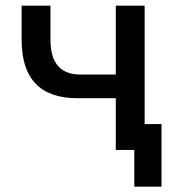

<svg xmlns="http://www.w3.org/2000/svg" viewBox="-20 -538 626 689"><path d="M461.9 131.8H559.6V-92.8H499V-517.6H395.5V-270.5H268.6C196.8 -270.5 161.1 -312 161.1 -395.5V-517.6H57.6V-395.5C57.6 -255.4 124 -185.5 258.8 -185.5H395.5V0H461.9Z"/></svg>

Font: Cascadia Code PL
Style: Regular
Weight: 400
Monospace: yes
Designer: Aaron Bell
Foundry: Saja Typeworks
Version: Version 2404.023